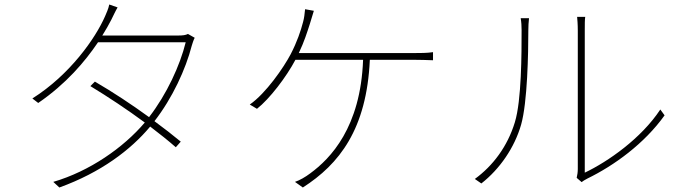

<svg xmlns="http://www.w3.org/2000/svg" viewBox="-20 -811 3040 854"><path d="M503 -778 466 -791C463 -774 452 -749 447 -738C405 -642 292 -479 124 -373L150 -353C274 -438 358 -537 416 -623H806C781 -521 722 -392 643 -290C566 -346 483 -401 402 -448L382 -428C461 -380 547 -323 624 -266C529 -154 378 -49 217 -2L244 23C429 -44 561 -144 648 -248C690 -216 729 -185 762 -156L784 -181C749 -210 709 -241 667 -272C747 -375 806 -503 833 -608C835 -615 841 -634 846 -643L816 -660C806 -655 795 -653 772 -653H435C451 -678 464 -702 475 -723C483 -739 493 -761 503 -778Z M1376 -763 1337 -770C1335 -749 1333 -731 1328 -713C1318 -674 1301 -624 1273 -570C1242 -511 1163 -396 1091 -346L1123 -327C1179 -371 1254 -469 1294 -545H1595C1584 -244 1450 -106 1360 -40C1339 -24 1313 -9 1292 -2L1327 23C1489 -81 1611 -236 1625 -545H1823C1846 -545 1881 -544 1906 -543V-579C1881 -575 1847 -575 1823 -575H1309C1333 -625 1346 -667 1358 -704C1364 -724 1370 -743 1376 -763Z M2545 -20 2567 -1C2572 -5 2581 -11 2593 -17C2712 -75 2846 -172 2936 -298L2917 -324C2832 -195 2684 -92 2581 -43C2581 -43 2581 -629 2581 -674C2581 -705 2581 -723 2583 -736H2547C2548 -723 2550 -705 2550 -674C2550 -629 2550 -98 2550 -59C2550 -46 2548 -32 2545 -20ZM2092 -15 2121 5C2203 -59 2269 -155 2298 -257C2326 -356 2330 -574 2330 -677C2330 -695 2331 -711 2333 -730H2296C2299 -713 2300 -695 2300 -677C2300 -574 2300 -365 2270 -267C2237 -159 2172 -73 2092 -15Z"/></svg>

Font: Noto Sans JP Thin
Style: Regular
Weight: 100
Designer: Ryoko NISHIZUKA 西塚涼子 (kana, bopomofo & ideographs); Paul D. Hunt (Latin, Greek & Cyrillic); Sandoll Communications 산돌커뮤니
Foundry: Adobe
Version: Version 2.004;hotconv 1.0.118;makeotfexe 2.5.65603